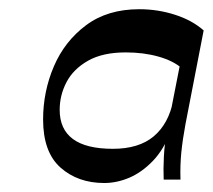

<svg xmlns="http://www.w3.org/2000/svg" viewBox="-20 -758 471 425"><path d="M382.6 -606.9Q363.2 -623.6 330.5 -632.8Q297.7 -642 258.3 -642Q207.3 -642 174.9 -623.6Q142.4 -605.1 127.3 -576.3Q112.1 -547.4 112.1 -514.8Q112.1 -472 141.4 -450.3Q170.6 -428.6 229.9 -428.6Q287.5 -428.6 320.5 -456.4Q353.4 -484.3 363.6 -536.1L358.1 -468Q342.7 -427 318.4 -401.8Q294.1 -376.6 266.4 -364.7Q238.7 -352.9 210.7 -352.9Q152.5 -352.9 114 -387Q75.4 -421.2 75.4 -493.5Q75.4 -555.4 99.3 -611.2Q123.2 -666.9 170.7 -702.3Q218.1 -737.6 288.2 -737.6Q329.3 -737.6 367.2 -725.4Q405.1 -713.3 430.8 -690.7ZM342.3 -360.4Q341.3 -383.7 342.8 -412.2Q344.2 -440.7 350.3 -472L394.3 -696.2L430.8 -690.7L390.5 -482.9Q384.2 -449.1 381.3 -420.2Q378.5 -391.2 379.5 -360.4Z"/></svg>

Font: Savate ExtraLight
Style: Italic
Weight: 200
Italic angle: -11°
Designer: Max Esnée
Foundry: Plomb Type
Version: Version 2.000